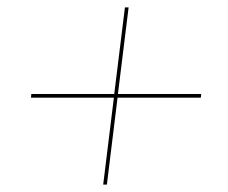

<svg xmlns="http://www.w3.org/2000/svg" viewBox="-20 -595 620 521"><path d="M329 -575 300 -340H526L525 -330H299L270 -94H260L289 -330H64L65 -340H290L319 -575Z"/></svg>

Font: Lato Hairline
Style: Italic
Weight: 100
Italic angle: -7°
Designer: Lukasz Dziedzic
Foundry: tyPoland Lukasz Dziedzic
Version: Version 2.007; 2014-02-27